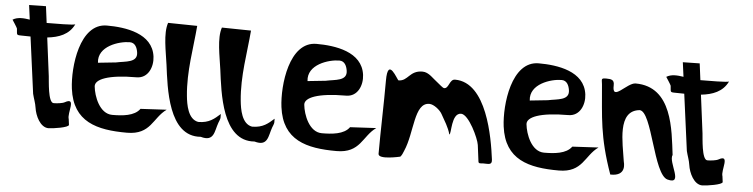

<svg xmlns="http://www.w3.org/2000/svg" viewBox="-95 -983 4795 1223"><g transform="rotate(5 2302.0 -371.5)"><path d="M48.3 -756 60.6 -663.8C20.8 -670.1 -17.9 -673.2 -48.7 -654C-48.7 -654 -16.4 -605.1 -15.8 -600C-10.8 -561.4 -19.2 -558.3 15.6 -558C34.7 -557.8 54.6 -557.3 74.8 -557L123.1 -195C130.4 -164.5 142.1 -137.8 146.2 -108C153.1 -58.4 186.1 15 239.9 15C263.9 15 370 -0.2 367.7 -18L363.1 -54C348.8 -92.4 403.3 -200.8 328.7 -159C313.4 -150.5 277.8 -147 258.2 -147C221.8 -147 216.2 -287.6 212.7 -315L181.3 -560.2C254.3 -567.9 319.8 -591.7 352.2 -659.3C345 -652.7 218.4 -652 169.6 -652L156 -758ZM352.2 -659.3C352.4 -659.5 352.5 -659.8 352.6 -660C352.6 -659.8 352.5 -659.5 352.2 -659.3Z M517.2 -428C503.8 -533.2 639.8 -576 708.3 -576C742.4 -576 755.4 -545.3 760 -516C770.6 -449 691.1 -453 631.7 -440ZM770.3 -357C843.9 -357 874.8 -431.9 866.3 -498C847.4 -645.3 672.5 -669 553.4 -669C379.1 -669 348.7 -385.7 366.1 -249C393.1 -38.7 547.6 0 740 0C893 0 896 -109.2 979.5 -168L812.7 -159C778.6 -110.7 700.2 -105 636.6 -105C555.6 -105 515.8 -213.9 509.7 -276C505.2 -321.5 588.8 -357 770.3 -357Z M1186.5 -108C1120.1 -119.2 1105.6 -212.2 1100.2 -267C1084.7 -422.3 1115.1 -573.9 1126.6 -717L940.2 -720C916.1 -649.6 942.2 -537.4 953.4 -453C972.2 -310.1 1003.6 1.9 1210.4 -15C1299.2 10.9 1294.6 -59.3 1314.7 -114C1316.3 -118.3 1326.3 -141 1325.5 -147C1324.5 -154.7 1326.2 -165.3 1325.4 -171C1288.8 -138.6 1256.5 -108 1186.5 -108Z M1530.5 -108C1464.1 -119.2 1449.6 -212.2 1444.2 -267C1428.7 -422.3 1459.1 -573.9 1470.6 -717L1284.2 -720C1260.1 -649.6 1286.2 -537.4 1297.4 -453C1316.2 -310.1 1347.6 1.9 1554.4 -15C1643.2 10.9 1638.6 -59.3 1658.7 -114C1660.3 -118.3 1670.3 -141 1669.5 -147C1668.5 -154.7 1670.2 -165.3 1669.4 -171C1632.8 -138.6 1600.5 -108 1530.5 -108Z M1857.2 -428C1843.8 -533.2 1979.8 -576 2048.3 -576C2082.4 -576 2095.4 -545.3 2100 -516C2110.6 -449 2031.1 -453 1971.7 -440ZM2110.3 -357C2183.9 -357 2214.8 -431.9 2206.3 -498C2187.4 -645.3 2012.5 -669 1893.4 -669C1719.1 -669 1688.7 -385.7 1706.1 -249C1733.1 -38.7 1887.6 0 2080 0C2233 0 2236 -109.2 2319.5 -168L2152.7 -159C2118.6 -110.7 2040.2 -105 1976.6 -105C1895.6 -105 1855.8 -213.9 1849.7 -276C1845.2 -321.5 1928.8 -357 2110.3 -357Z M2509.1 -39C2562.7 -160 2545 -351 2643.2 -351C2672.2 -351 2712.6 -317.6 2725.5 -294C2747.8 -253.4 2774.8 -213.6 2786.6 -168C2800.6 -168 2786.3 -306 2850 -306C2899.4 -306 2968 -157.2 2973.2 -117L2986.6 -12C2988.5 3.1 3004.8 -3 3017.7 -3C3052.3 -3 3075.7 4.2 3070.9 -33C3053.3 -170.3 2996.3 -519 2792.7 -519C2756.8 -519 2758.8 -459 2728.4 -459C2718.7 -459 2695.8 -481.7 2685.6 -489C2653.2 -512.2 2623 -552.4 2581.5 -552C2498.3 -552 2495.6 -483 2434.3 -483C2426.4 -483 2354.3 -633.8 2354.5 -474C2354.7 -327.2 2348.4 -154.9 2348.4 -6C2348.3 33 2488.1 0 2488.1 0C2498.9 -11.8 2502.2 -23 2509.1 -39Z M3278.2 -428C3264.8 -533.2 3400.8 -576 3469.3 -576C3503.4 -576 3516.4 -545.3 3521 -516C3531.6 -449 3452.1 -453 3392.7 -440ZM3531.3 -357C3604.9 -357 3635.8 -431.9 3627.3 -498C3608.4 -645.3 3433.5 -669 3314.4 -669C3140.1 -669 3109.7 -385.7 3127.1 -249C3154.1 -38.7 3308.6 0 3501 0C3654 0 3657 -109.2 3740.5 -168L3573.7 -159C3539.6 -110.7 3461.2 -105 3397.6 -105C3316.6 -105 3276.8 -213.9 3270.7 -276C3266.2 -321.5 3349.8 -357 3531.3 -357Z M3830.2 -3C3939.6 0 3909.4 -88.4 3908.3 -96C3892.3 -209.4 3837.3 -413.8 3980.8 -428C4061.5 -428 4104.1 -27.4 4196.2 -3C4303.6 25.5 4191.3 -114.3 4214.9 -162C4195.1 -316.5 4177.8 -595 3940.5 -595C3885.9 -595 3798.1 -464.8 3802.5 -571C3804.1 -608.7 3781.1 -609.1 3752.5 -610C3715.3 -610 3724.5 -603.6 3727.5 -571C3746.9 -361.9 3745.7 -241 3830.2 -3Z M4228.3 -756 4240.6 -663.8C4200.8 -670.1 4162.1 -673.2 4131.3 -654C4131.3 -654 4163.6 -605.1 4164.2 -600C4169.2 -561.4 4160.8 -558.3 4195.6 -558C4214.7 -557.8 4234.6 -557.3 4254.8 -557L4303.1 -195C4310.4 -164.5 4322.1 -137.8 4326.2 -108C4333.1 -58.4 4366.1 15 4419.9 15C4443.9 15 4550 -0.2 4547.7 -18L4543.1 -54C4528.8 -92.4 4583.3 -200.8 4508.7 -159C4493.4 -150.5 4457.8 -147 4438.2 -147C4401.8 -147 4396.2 -287.6 4392.7 -315L4361.3 -560.2C4434.3 -567.9 4499.8 -591.7 4532.2 -659.3C4525 -652.7 4398.4 -652 4349.6 -652L4336 -758ZM4532.2 -659.3C4532.4 -659.5 4532.5 -659.8 4532.6 -660C4532.6 -659.8 4532.5 -659.5 4532.2 -659.3Z"/></g></svg>

Font: Rocketfuel
Style: Regular
Weight: 400
Designer: Mew Too
Foundry: Cannot Into Space Fonts.
Version: Version 0.27